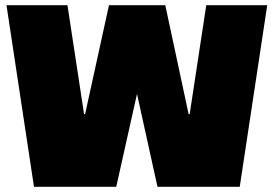

<svg xmlns="http://www.w3.org/2000/svg" viewBox="-20 -720 1055 740"><path d="M5 -700H240L304 -280H308L400 -700H617L707 -280H711L775 -700H1010L904 0H587L508 -358L428 0H111Z"/></svg>

Font: Pathway Extreme SemiCondensed Black
Style: Regular
Weight: 900
Width: 4
Version: Version 1.001;gftools[0.9.26]